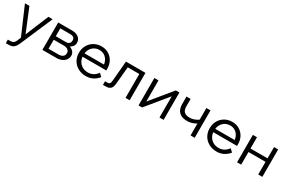

<svg xmlns="http://www.w3.org/2000/svg" viewBox="108 -1650 4430 2986"><g transform="rotate(30 2323.5 -157.0)"><path d="M441 -492H517L267 89Q246 138 215 166Q184 194 121 194H72V130H121Q153 130 173.5 114Q194 98 207 67L233 2L20 -492H100L286 -39H254Z M617 0V-492H867Q941 -492 985 -456.5Q1029 -421 1029 -362Q1029 -325 1007 -297Q985 -269 947 -254L946 -263Q993 -250 1022.5 -219.5Q1052 -189 1052 -144Q1052 -103 1027.5 -70Q1003 -37 961.5 -18.5Q920 0 870 0ZM691 -16 645 -63H870Q918 -63 946 -84.5Q974 -106 974 -144Q974 -182 946 -203.5Q918 -225 870 -225H656V-288H867Q913 -288 932 -308Q951 -328 951 -362Q951 -395 932 -412Q913 -429 867 -429H646L691 -476Z M1570 -140 1622 -91Q1583 -41 1528 -12.5Q1473 16 1402 16Q1324 16 1262.5 -18Q1201 -52 1166 -111Q1131 -170 1131 -246Q1131 -322 1164.5 -381Q1198 -440 1257 -474Q1316 -508 1391 -508Q1463 -508 1518.5 -474.5Q1574 -441 1606 -383Q1638 -325 1638 -249V-243H1562V-249Q1562 -307 1539.5 -350.5Q1517 -394 1478.5 -418.5Q1440 -443 1391 -443Q1337 -443 1296 -418Q1255 -393 1232 -349Q1209 -305 1209 -247Q1209 -189 1234 -144Q1259 -99 1302.5 -74Q1346 -49 1403 -49Q1507 -49 1570 -140ZM1638 -220H1193V-281H1622L1638 -249Z M1705 0V-64H1745Q1772 -64 1786 -78.5Q1800 -93 1803 -132L1834 -492H2184V0H2110V-477L2162 -429H1850L1907 -477L1874 -120Q1868 -54 1839.5 -27Q1811 0 1755 0Z M2344 0V-492H2418V-99L2410 -102L2730 -492H2794V0H2720V-393L2728 -390L2408 0Z M3116 -167Q3021 -167 2971 -215.5Q2921 -264 2921 -356V-492H2995V-364Q2995 -288 3029.5 -259.5Q3064 -231 3127 -231Q3203 -231 3283 -286L3309 -237Q3281 -214 3249.5 -198.5Q3218 -183 3184.5 -175Q3151 -167 3116 -167ZM3278 0V-492H3352V0Z M3918 -140 3970 -91Q3931 -41 3876 -12.5Q3821 16 3750 16Q3672 16 3610.5 -18Q3549 -52 3514 -111Q3479 -170 3479 -246Q3479 -322 3512.5 -381Q3546 -440 3605 -474Q3664 -508 3739 -508Q3811 -508 3866.5 -474.5Q3922 -441 3954 -383Q3986 -325 3986 -249V-243H3910V-249Q3910 -307 3887.5 -350.5Q3865 -394 3826.5 -418.5Q3788 -443 3739 -443Q3685 -443 3644 -418Q3603 -393 3580 -349Q3557 -305 3557 -247Q3557 -189 3582 -144Q3607 -99 3650.5 -74Q3694 -49 3751 -49Q3855 -49 3918 -140ZM3986 -220H3541V-281H3970L3986 -249Z M4493 0V-492H4567V0ZM4113 0V-492H4187V0ZM4149 -227V-290H4534V-227Z"/></g></svg>

Font: Wix Madefor Display
Style: Regular
Weight: 400
Designer: Dalton Maag Ltd
Foundry: Dalton Maag Ltd
Version: Version 3.100